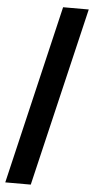

<svg xmlns="http://www.w3.org/2000/svg" viewBox="-70 -988 595 1215"><g transform="rotate(5 227.0 -381.0)"><path d="M280 -949H443L174 187H12Z"/></g></svg>

Font: Parkinsans
Style: Bold
Weight: 700
Designer: Red Stone, Indian Type Foundry
Foundry: Indian Type Foundry
Version: Version 1.000